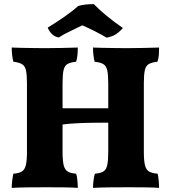

<svg xmlns="http://www.w3.org/2000/svg" viewBox="-20 -910 829 933"><path d="M37 3Q37 -14 39.5 -33.5Q42 -53 45 -66Q72 -68 86 -76.5Q100 -85 105.5 -107Q111 -129 111 -172V-506Q111 -548 106 -569Q101 -590 86.5 -598.5Q72 -607 45 -610Q37 -640 37 -679Q54 -678 83.5 -677.5Q113 -677 145 -676.5Q177 -676 201 -676Q236 -676 282 -677Q328 -678 358 -679Q358 -660 356.5 -643.5Q355 -627 350 -610Q322 -607 308 -599Q294 -591 289 -569.5Q284 -548 284 -506V-384H506V-506Q506 -548 501 -569Q496 -590 482 -598.5Q468 -607 440 -610Q432 -640 432 -679Q449 -678 479 -677.5Q509 -677 541 -676.5Q573 -676 596 -676Q631 -676 677 -677Q723 -678 753 -679Q753 -660 752 -643.5Q751 -627 745 -610Q718 -607 703.5 -599Q689 -591 684 -569.5Q679 -548 679 -506V-172Q679 -129 684.5 -107Q690 -85 704.5 -76.5Q719 -68 746 -66Q749 -54 751 -34.5Q753 -15 753 3Q728 1 689 0.5Q650 0 604 0Q558 0 511.5 0.5Q465 1 432 3Q432 -14 434.5 -33.5Q437 -53 441 -66Q468 -68 482 -76.5Q496 -85 501 -107Q506 -129 506 -172V-314Q472 -314 432 -313.5Q392 -313 352.5 -311Q313 -309 284 -305V-172Q284 -129 289.5 -107Q295 -85 309 -76.5Q323 -68 350 -66Q354 -54 356 -34.5Q358 -15 358 3Q333 1 293.5 0.5Q254 0 208 0Q162 0 115.5 0.5Q69 1 37 3ZM266 -728Q245 -731 231 -746Q217 -761 212 -776Q250 -799 290 -826.5Q330 -854 360 -881Q378 -886 397 -888Q416 -890 436 -890Q489 -835 577 -774Q563 -757 544.5 -744.5Q526 -732 498 -727Q473 -742 441.5 -758Q410 -774 380 -787Q357 -775 322.5 -759Q288 -743 266 -728Z"/></svg>

Font: Vollkorn ExtraBold
Style: Regular
Weight: 800
Designer: Friedrich Althausen
Foundry: Friedrich Althausen
Version: Version 5.000; ttfautohint (v1.8.3)